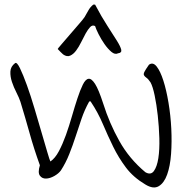

<svg xmlns="http://www.w3.org/2000/svg" viewBox="-20 -814 809 839"><path d="M615.2 -7.8Q562.5 -39.1 530.3 -82Q498 -125 474.6 -172.9Q451.2 -220.7 429.7 -271.5Q408.2 -322.3 377 -369.1Q374 -374 369.1 -369.1Q349.6 -334 336.4 -295.4Q323.2 -256.8 310.5 -217.8Q297.9 -178.7 282.7 -140.6Q267.6 -102.5 246.1 -69.3Q236.3 -55.7 217.3 -44.9Q198.2 -34.2 181.2 -33.7Q164.1 -33.2 154.3 -46.4Q144.5 -59.6 154.3 -91.8Q127.9 -165 109.4 -231.9Q90.8 -298.8 69.3 -369.1Q63.5 -386.7 51.8 -409.7Q40 -432.6 32.2 -456.1Q24.4 -479.5 25.4 -501.5Q26.4 -523.4 45.9 -538.1Q53.7 -543.9 67.4 -515.6Q81.1 -487.3 97.7 -441.4Q114.3 -395.5 130.9 -339.4Q147.5 -283.2 162.1 -233.4Q176.8 -183.6 187 -148.4Q197.3 -113.3 200.2 -108.4Q220.7 -122.1 237.3 -153.3Q253.9 -184.6 268.1 -224.1Q282.2 -263.7 294.4 -306.2Q306.6 -348.6 318.4 -384.3Q330.1 -419.9 341.8 -443.8Q353.5 -467.8 366.7 -469.7Q379.9 -471.7 395.5 -447.3Q411.1 -422.9 430.7 -362.3Q458 -275.4 501.5 -197.8Q544.9 -120.1 615.2 -61.5Q638.7 -47.9 652.3 -66.4Q666 -85 671.9 -122.6Q677.7 -160.2 676.3 -210.4Q674.8 -260.7 669.4 -309.1Q664.1 -357.4 655.8 -397Q647.5 -436.5 637.7 -454.1Q627.9 -468.8 620.1 -474.1Q612.3 -479.5 609.4 -484.9Q606.4 -490.2 610.8 -499.5Q615.2 -508.8 630.9 -531.2Q648.4 -543.9 664.6 -523.4Q680.7 -502.9 693.8 -461.9Q707 -420.9 716.3 -365.2Q725.6 -309.6 728.5 -252Q731.4 -194.3 727.5 -141.1Q723.6 -87.9 710.4 -51.3Q697.3 -14.6 673.8 -0.5Q650.4 13.7 615.2 -7.8ZM255.9 -576.2Q253.9 -578.1 244.6 -586.9Q235.4 -595.7 232.4 -599.6Q231.4 -600.6 247.6 -619.1Q263.7 -637.7 284.2 -661.6Q304.7 -685.5 324.2 -708Q343.8 -730.5 349.6 -739.3Q357.4 -752 365.7 -767.6Q374 -783.2 387.7 -793.9H395.5Q423.8 -740.2 449.2 -701.2Q474.6 -662.1 490.7 -636.2Q506.8 -610.4 509.8 -596.7Q512.7 -583 496.1 -581.1Q482.4 -574.2 466.8 -587.4Q451.2 -600.6 436.5 -621.6Q421.9 -642.6 410.6 -665Q399.4 -687.5 395.5 -700.2Q383.8 -706.1 374 -695.8Q364.3 -685.5 354.5 -668Q344.7 -650.4 334.5 -629.4Q324.2 -608.4 312.5 -592.8Q300.8 -577.1 286.6 -570.8Q272.5 -564.5 255.9 -576.2Z"/></svg>

Font: Give You Glory
Style: Regular
Weight: 400
Designer: Kimberly Geswein
Foundry: Kimberly Geswein
Version: Version 1.002